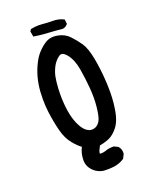

<svg xmlns="http://www.w3.org/2000/svg" viewBox="-153 -791 806 1005"><g transform="rotate(-20 250.0 -288.5)"><path d="M166.5 38.1Q166.5 29.3 168 19Q171.4 -7.3 183.1 -29.8Q163.1 -43.9 140.6 -71.3Q113.8 -103 100.8 -153.8Q87.9 -204.6 80.6 -260.7Q76.2 -295.9 76.2 -332.5Q76.2 -354.5 77.6 -376.5Q83.5 -455.6 116.2 -521Q130.9 -550.8 148.9 -570.8Q175.8 -600.1 200.7 -613.3Q218.3 -622.6 240.2 -622.6Q252 -622.6 264.6 -620.1Q301.8 -612.8 325.7 -587.6Q349.6 -562.5 370.4 -532.7Q391.1 -502.9 403.3 -438.5Q415 -375 418.9 -306.6Q420.4 -279.3 420.4 -248Q420.4 -216.8 417 -185.1Q411.1 -131.8 399.9 -101.6Q388.2 -69.3 364.3 -45.9Q343.8 -24.9 318.8 -16.1Q295.9 -7.8 274.4 -4.4Q259.3 23.4 259.3 33.7Q259.3 35.2 259.8 35.6Q261.2 37.1 266.6 37.1Q281.7 37.1 296.9 31.2Q312 25.4 338.9 25.4H340.8L363.3 36.6L364.3 38.1Q376.5 51.8 376.5 72.3Q376.5 75.2 376 80.1L364.3 103L362.8 104Q337.9 120.6 307.6 125Q288.1 127.4 273.4 127.4Q254.9 127.4 248 127Q214.8 122.1 192.4 99.6Q179.2 86.4 172.9 71.5Q166.5 56.6 166.5 38.1ZM327.1 -201.2Q329.6 -225.6 329.6 -251.2Q329.6 -276.9 327.6 -302.7Q323.2 -357.4 313.7 -413.8Q304.2 -470.2 276.9 -503.4Q260.7 -522.5 247.6 -522.5Q240.2 -522.5 233.4 -517.1Q209.5 -499 196.3 -472.4Q183.1 -445.8 178.7 -422.4Q173.8 -398.4 171.4 -358.9Q170.4 -342.3 170.4 -321.3Q170.4 -300.3 172.4 -273.9Q175.8 -229 185.3 -194.6Q194.8 -160.2 210.9 -133.8Q226.1 -108.9 246.1 -100.1Q254.4 -96.2 264.4 -96.2Q274.4 -96.2 286.6 -101.6Q305.2 -112.3 313.7 -133.3Q322.3 -154.3 327.1 -201.2ZM187.5 -705.1Q197.8 -705.1 208 -704.1Q236.8 -701.2 266.1 -701.2Q297.9 -701.2 322.8 -688.5L326.7 -686.5L329.6 -661.6Q325.7 -657.2 324.2 -655.8Q313 -644.5 297.9 -644.5H297.4Q260.3 -648.4 234.6 -649.7Q209 -650.9 196.3 -652.3Q170.9 -654.3 141.6 -659.2L136.2 -689.5L143.6 -700.2Q167 -705.1 187.5 -705.1Z"/></g></svg>

Font: Bakudai
Style: Bold
Weight: 700
Version: Version 1.48